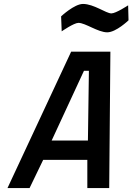

<svg xmlns="http://www.w3.org/2000/svg" viewBox="-20 -954 672 974"><path d="M431 -595 426 -241H242L406 -595ZM130 0 199 -143H423V0H534L540 -692H341L18 0ZM630 -927C630 -927 568 -886 545 -886C518 -886 456 -934 401 -934C357 -934 290 -871 290 -871L293 -795C293 -795 355 -838 378 -838C413 -838 477 -790 524 -790C569 -790 632 -851 632 -851L630 -927Z"/></svg>

Font: RazerF5 SemiBold
Style: Italic
Weight: 600
Foundry: Razer Inc.
Version: Version 2